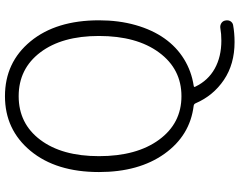

<svg xmlns="http://www.w3.org/2000/svg" viewBox="-115 -666 956 766"><g transform="rotate(-90 363.0 -283.0)"><path d="M123 -366.2Q123 -215.8 188.5 -126.5Q253.9 -37.1 362.3 -37.1Q470.7 -37.1 536.6 -126.5Q602.5 -215.8 602.5 -366.2Q602.5 -513.7 537.1 -600.1Q471.7 -686.5 362.3 -686.5Q252.9 -686.5 188 -600.1Q123 -513.7 123 -366.2ZM632.8 118.2Q643.6 116.2 652.8 121.6Q662.1 127 664.1 137.7Q665 140.6 665 144.5Q665 151.4 662.1 157.2Q656.2 167 646.5 168.9Q614.3 174.8 578.1 174.8Q490.2 174.8 427.2 132.3Q364.3 89.8 334 19.5Q331.1 12.7 324.2 11.7Q205.1 -2.9 132.3 -105Q59.6 -207 59.6 -366.2Q59.6 -537.1 144 -639.2Q228.5 -741.2 362.3 -741.2Q497.1 -741.2 581.1 -639.2Q665 -537.1 665 -366.2Q665 -287.1 646 -220.2Q627 -153.3 592.8 -105Q558.6 -56.6 510.3 -26.9Q461.9 2.9 404.3 11.7Q396.5 12.7 400.4 18.6Q424.8 69.3 472.2 95.7Q519.5 122.1 584 122.1Q611.3 122.1 632.8 118.2Z"/></g></svg>

Font: Gen Jyuu Gothic Light
Style: Regular
Weight: 200
Designer: [Source Han Sans]
Ryoko NISHIZUKA  (kana & ideographs); Paul D. Hunt (Latin, Greek & Cyrillic); Wenlong ZHANG  (bopomofo
Version: Version 1.002.20150607